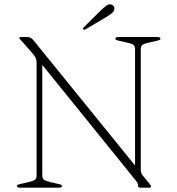

<svg xmlns="http://www.w3.org/2000/svg" viewBox="-20 -872 824 892"><path d="M268 -8Q268 0 253.5 0H73Q58.5 0 58.5 -8Q58.5 -13.5 71.5 -16.5L113 -26Q136.5 -31.5 143.2 -37.5Q150 -43.5 150 -58.5V-581Q150 -593 145.5 -603.2Q141 -613.5 123.5 -633L76 -686.5Q69.5 -693.5 69.5 -696.5Q69.5 -700 77 -700H108Q123 -700 135 -685.5L607.5 -103V-641.5Q607.5 -656.5 600.8 -662.8Q594 -669 570.5 -674L529 -683.5Q516 -686.5 516 -692Q516 -700 530.5 -700H711Q725.5 -700 725.5 -692Q725.5 -686.5 712.5 -683.5L671 -674Q647.5 -669 640.8 -662.8Q634 -656.5 634 -641.5V-84.5Q634 -73.5 636.5 -67.8Q639 -62 644 -55.5L674.5 -18.5Q682 -9 682 -5Q682 0 671.5 0H632.5Q621.5 0 621.5 -9Q621.5 -16 619.2 -21Q617 -26 605.5 -40L176.5 -570.5V-58.5Q176.5 -43.5 183.2 -37.5Q190 -31.5 213.5 -26L255 -16.5Q268 -13.5 268 -8ZM448.5 -824Q464.5 -838.5 475 -846.5Q485.5 -854.5 497 -851Q506 -848 509.5 -840.8Q513 -833.5 510.5 -826Q507.5 -816.5 498.2 -809.5Q489 -802.5 476.5 -794.5L377 -735.5Q371.5 -731.5 367 -736Q363 -739 370 -746Z"/></svg>

Font: Fraunces 9pt S000 Thin
Style: Regular
Weight: 100
Version: Version 1.000; ttfautohint (v1.8.3)